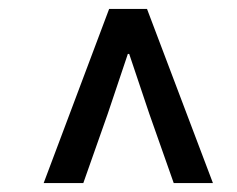

<svg xmlns="http://www.w3.org/2000/svg" viewBox="-20 -690 533 431"><path d="M78 -279 225 -670H310L458 -279H370L315 -435L270 -569H267L222 -435L167 -279Z"/></svg>

Font: Source Sans 3 Semibold
Style: Italic
Weight: 600
Italic angle: -11°
Designer: Paul D. Hunt
Foundry: Adobe
Version: Version 3.052;hotconv 1.1.0;makeotfexe 2.6.0